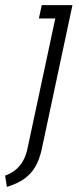

<svg xmlns="http://www.w3.org/2000/svg" viewBox="-29 -520 303 750"><path d="M134 63 254 -500H134L123 -448H187L78 62Q73 86 62 106.5Q51 127 33.5 142Q16 157 -9 166L-2 210Q38 198 65 179Q92 160 108.5 132Q125 104 134 63Z"/></svg>

Font: Advent Pro
Style: Italic
Weight: 400
Italic angle: -12°
Designer: VivaRado, Andreas Kalpakidis
Foundry: VivaRado, Andreas Kalpakidis
Version: Version 3.000